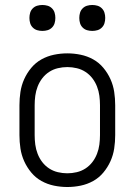

<svg xmlns="http://www.w3.org/2000/svg" viewBox="-20 -742 540 770"><path d="M250 8Q223 8 196.5 2.5Q170 -3 146.5 -16Q123 -29 105.5 -50Q88 -71 77 -95.5Q66 -120 62 -146.5Q58 -173 58 -200V-320Q58 -347 62 -373.5Q66 -400 77 -424.5Q88 -449 105.5 -470Q123 -491 146.5 -504Q170 -517 196.5 -522.5Q223 -528 250 -528Q277 -528 303.5 -522.5Q330 -517 353.5 -504Q377 -491 394.5 -470Q412 -449 423 -424.5Q434 -400 438 -373.5Q442 -347 442 -320V-200Q442 -173 438 -146.5Q434 -120 423 -95.5Q412 -71 394.5 -50Q377 -29 353.5 -16Q330 -3 303.5 2.5Q277 8 250 8ZM250 -47Q269 -47 288 -51.5Q307 -56 323 -66.5Q339 -77 350.5 -92Q362 -107 369 -125Q376 -143 378.5 -162Q381 -181 381 -200V-320Q381 -339 378.5 -358Q376 -377 369 -395Q362 -413 350.5 -428Q339 -443 323 -453.5Q307 -464 288 -468.5Q269 -473 250 -473Q231 -473 212 -468.5Q193 -464 177 -453.5Q161 -443 149.5 -428Q138 -413 131 -395Q124 -377 121.5 -358Q119 -339 119 -320V-200Q119 -181 121.5 -162Q124 -143 131 -125Q138 -107 149.5 -92Q161 -77 177 -66.5Q193 -56 212 -51.5Q231 -47 250 -47ZM350 -618Q339 -618 329 -621Q319 -624 311.5 -631.5Q304 -639 301 -649Q298 -659 298 -670Q298 -681 301 -691Q304 -701 311.5 -708.5Q319 -716 329 -719Q339 -722 350 -722Q361 -722 371 -719Q381 -716 388.5 -708.5Q396 -701 399 -691Q402 -681 402 -670Q402 -659 399 -649Q396 -639 388.5 -631.5Q381 -624 371 -621Q361 -618 350 -618ZM150 -618Q139 -618 129 -621Q119 -624 111.5 -631.5Q104 -639 101 -649Q98 -659 98 -670Q98 -681 101 -691Q104 -701 111.5 -708.5Q119 -716 129 -719Q139 -722 150 -722Q161 -722 171 -719Q181 -716 188.5 -708.5Q196 -701 199 -691Q202 -681 202 -670Q202 -659 199 -649Q196 -639 188.5 -631.5Q181 -624 171 -621Q161 -618 150 -618Z"/></svg>

Font: Iosevka Light
Style: Regular
Weight: 300
Monospace: yes
Designer: Belleve Invis
Foundry: Belleve Invis
Version: Version 32.5.0; ttfautohint (v1.8.4)